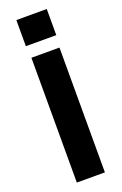

<svg xmlns="http://www.w3.org/2000/svg" viewBox="-173 -963 645 1012"><g transform="rotate(-20 149.5 -457.0)"><path d="M228.3 -700V0H70.9V-700ZM234.9 -913.9V-767.4H64.3V-913.9Z"/></g></svg>

Font: Pathway Extreme 8pt Thin 12pt
Style: Regular
Weight: 100
Version: Version 1.001;gftools[0.9.26]